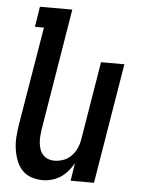

<svg xmlns="http://www.w3.org/2000/svg" viewBox="-53 -777 606 827"><g transform="rotate(5 250.0 -363.5)"><path d="M163 8Q136 8 112 -0.5Q88 -9 72 -27Q56 -45 47.5 -68.5Q39 -92 35.5 -117.5Q32 -143 34 -169Q36 -195 40 -221L111 -647H72L86 -735H226L139 -207Q137 -193 136 -178.5Q135 -164 136.5 -150Q138 -136 142.5 -123Q147 -110 156 -100Q165 -90 178 -85Q191 -80 206 -80Q225 -80 244.5 -87Q264 -94 278.5 -109Q293 -124 301.5 -143Q310 -162 313 -181L369 -520H470L384 0H283L295 -77Q285 -59 271 -42.5Q257 -26 239.5 -14.5Q222 -3 202 2.5Q182 8 163 8Z"/></g></svg>

Font: Iosevka Semibold
Style: Italic
Weight: 600
Italic angle: -9°
Monospace: yes
Designer: Belleve Invis
Foundry: Belleve Invis
Version: Version 32.5.0; ttfautohint (v1.8.4)